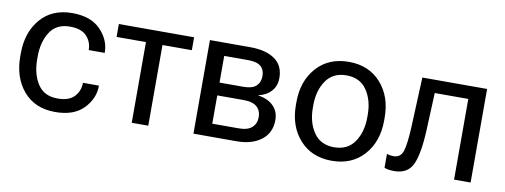

<svg xmlns="http://www.w3.org/2000/svg" viewBox="-50 -775 2732 1038"><g transform="rotate(10 1315.5 -256.5)"><path d="M41.5 -249V-264.6Q41.5 -380.9 104.7 -454.6Q168 -528.3 278.8 -528.3Q381.3 -528.3 434.6 -472.9Q487.8 -417.5 487.8 -349.1V-346.7H399.9V-349.1Q399.9 -390.6 371.1 -422.4Q342.3 -454.1 278.8 -454.1Q204.6 -454.1 169.4 -399.2Q134.3 -344.2 134.3 -264.6V-249Q134.3 -169.4 169.4 -114.5Q204.6 -59.6 278.8 -59.6Q342.3 -59.6 371.1 -91.3Q399.9 -123 399.9 -164.6V-167H487.8V-164.6Q487.8 -96.2 434.6 -40.8Q381.3 14.6 278.8 14.6Q168 14.6 104.7 -59.1Q41.5 -132.8 41.5 -249Z M536.1 -442.9V-513.7H949.2V-442.9H788.1V0H697.3V-442.9Z M1036.1 0V-513.7H1257.8Q1343.3 -513.7 1392.3 -479.5Q1441.4 -445.3 1441.4 -376.5Q1441.4 -333 1415.3 -304Q1389.2 -274.9 1345.7 -265.6V-264.2Q1398.9 -256.3 1429.2 -226.3Q1459.5 -196.3 1459.5 -149.4Q1459.5 -78.6 1408.2 -39.3Q1356.9 0 1272.5 0ZM1127 -296.4H1257.8Q1306.6 -296.4 1328.1 -316.7Q1349.6 -336.9 1349.6 -371.6Q1349.6 -405.8 1328.1 -424.3Q1306.6 -442.9 1257.8 -442.9H1127ZM1127 -70.8H1272.5Q1321.8 -70.8 1345 -92.5Q1368.2 -114.3 1368.2 -149.4Q1368.2 -184.1 1345.2 -205.1Q1322.3 -226.1 1272.5 -226.1H1127Z M1554.7 -249V-264.6Q1554.7 -380.9 1620.6 -454.6Q1686.5 -528.3 1796.9 -528.3Q1907.2 -528.3 1973.1 -454.6Q2039.1 -380.9 2039.1 -264.6V-249Q2039.1 -132.8 1973.1 -59.1Q1907.2 14.6 1796.9 14.6Q1686.5 14.6 1620.6 -59.1Q1554.7 -132.8 1554.7 -249ZM1647.5 -264.6V-249Q1647.5 -169.4 1685.1 -114.5Q1722.7 -59.6 1796.9 -59.6Q1871.1 -59.6 1908.7 -114.5Q1946.3 -169.4 1946.3 -249V-264.6Q1946.3 -344.2 1908.7 -399.2Q1871.1 -454.1 1796.9 -454.1Q1722.7 -454.1 1685.1 -399.2Q1647.5 -344.2 1647.5 -264.6Z M2282.7 -442.9 2273.9 -239.3Q2268.1 -106 2240.7 -47.6Q2213.4 10.7 2139.2 10.7Q2122.6 10.7 2108.6 8.5Q2094.7 6.3 2085.4 2V-74.2Q2093.8 -70.8 2102.8 -69.3Q2111.8 -67.9 2122.6 -67.9Q2161.1 -67.9 2173.8 -107.4Q2186.5 -147 2190.9 -252L2202.1 -513.7H2557.6V0H2466.8V-442.9Z"/></g></svg>

Font: RobotoFlex
Style: Regular
Weight: 400
Designer: Berlow after Robertson
Foundry: Google
Version: Version 2.136